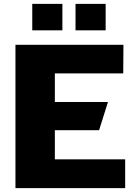

<svg xmlns="http://www.w3.org/2000/svg" viewBox="-20 -974 704 994"><path d="M60 -742V0H628V-149H264V-300H493L539 -446H264V-594H618L619 -742ZM303 -954H147V-817H303ZM527 -954H371V-817H527Z"/></svg>

Font: Bisquit Text
Style: Bold
Weight: 800
Version: Version 1.004;Glyphs 3.2.3 (3260)